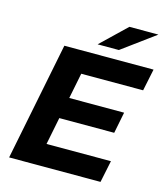

<svg xmlns="http://www.w3.org/2000/svg" viewBox="-129 -1000 956 1100"><g transform="rotate(15 349.0 -450.5)"><path d="M262 -418H599L574 -292H237ZM216 -130H598L571 0H29L169 -700H698L671 -570H304ZM351 -757 501 -901H673L477 -757Z"/></g></svg>

Font: Montserrat Thin
Style: Bold Italic
Weight: 700
Italic angle: -11.3°
Version: Version 9.000